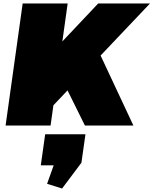

<svg xmlns="http://www.w3.org/2000/svg" viewBox="-20 -720 880 1101"><path d="M86 -216 543 -700H840L286 -116ZM110 -700H368L270 0H12ZM324 -289 544 -429 745 0H467ZM470 50 447 213 336 361 250 334 330 110 409 228H214L239 50Z"/></svg>

Font: Pathway Extreme 28pt Black
Style: Italic
Weight: 900
Italic angle: -8°
Designer: Eduardo Rodriguez Tunni
Foundry: Eduardo Rodriguez Tunni
Version: Version 1.001;gftools[0.9.26]